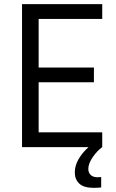

<svg xmlns="http://www.w3.org/2000/svg" viewBox="-20 -708 559 924"><path d="M340 122Q340 90 357.5 59Q375 28 406 0H86V-688H472V-617H166V-383H432V-312H166V-71H472V0Q448 17 426.5 48Q405 79 405 105Q405 122 416 133.5Q427 145 450 145Q462 145 467 144V194Q451 196 431 196Q383 196 361.5 175.5Q340 155 340 122Z"/></svg>

Font: Assailand
Style: Regular
Weight: 400
Designer: Hector Gatti with collaboration of the Omnibus-Type team
Foundry: Omnibus-Type
Version: Version 0.072;October 19, 2019;FontCreator 12.0.0.2547 64-bi